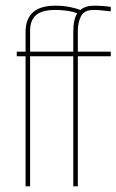

<svg xmlns="http://www.w3.org/2000/svg" viewBox="-20 -656 410 676"><path d="M70 0V-458H39V-474H70V-543Q70 -636 175 -636Q201 -636 224.5 -631.5Q248 -627 263 -621Q281 -636 311 -636Q330 -636 346.5 -634.5Q363 -633 370 -632V-616Q352 -618 338 -619.5Q324 -621 310 -621Q276 -621 265 -598.5Q254 -576 254 -548V-474H370V-458H254V0H238V-458H86V0ZM86 -474H238V-543Q238 -588 252 -609Q234 -616 213 -618.5Q192 -621 176 -621Q127 -621 106.5 -602.5Q86 -584 86 -548Z"/></svg>

Font: Alumni Sans Pinstripe
Style: Regular
Weight: 400
Designer: Robert E. Leuschke
Foundry: Robert E. Leuschke
Version: Version 1.010; ttfautohint (v1.8.4.7-5d5b)